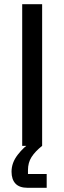

<svg xmlns="http://www.w3.org/2000/svg" viewBox="-20 -695 307 915"><path d="M85.8 0V-675H180.8V0ZM111.7 200Q72.5 200 53.8 180Q35 160 35 123.3Q35 80.8 64.2 42.9Q93.3 5 128.3 -16.7L180.8 0Q147.5 26.7 130.4 53.3Q113.3 80 113.3 115.8V134.2H202.5V200Z"/></svg>

Font: Funnel Display
Style: Regular
Weight: 400
Designer: NORD ID, Kristian Moeller
Foundry: Dicotype
Version: Version 1.000